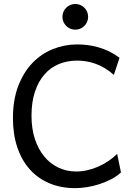

<svg xmlns="http://www.w3.org/2000/svg" viewBox="-20 -953 702 985"><path d="M600.6 -68.4Q579.1 -48.3 550.3 -33.4Q521.5 -18.6 490 -8.3Q458.5 2 426.3 7.1Q394 12.2 366.2 12.2Q292 12.2 232.9 -12.9Q173.8 -38.1 132.3 -84.7Q90.8 -131.3 68.6 -197.8Q46.4 -264.2 46.4 -346.7Q46.4 -440.9 73.7 -512Q101.1 -583 146.7 -630.4Q192.4 -677.7 252 -701.4Q311.5 -725.1 376 -725.1Q402.3 -725.1 429.7 -721.7Q457 -718.3 484.6 -710.4Q512.2 -702.6 539.6 -689.5Q566.9 -676.3 593.3 -656.7L564 -568.8Q541 -589.4 517.1 -603.5Q493.2 -617.7 469.2 -626.2Q445.3 -634.8 421.6 -638.4Q397.9 -642.1 376 -642.1Q324.7 -642.1 281.7 -624.3Q238.8 -606.4 207.8 -570.8Q176.8 -535.2 159.2 -482.2Q141.6 -429.2 141.6 -358.9Q141.6 -293 158.9 -240.2Q176.3 -187.5 206.8 -150.4Q237.3 -113.3 279.3 -93.3Q321.3 -73.2 371.1 -73.2Q398.9 -73.2 427.5 -79.6Q456.1 -85.9 483.4 -97.9Q510.7 -109.9 535.6 -126.5Q560.5 -143.1 581.1 -163.6ZM300.3 -866.7Q300.3 -880.4 305.4 -892.3Q310.5 -904.3 319.6 -913.3Q328.6 -922.4 340.6 -927.5Q352.5 -932.6 366.2 -932.6Q379.9 -932.6 391.8 -927.5Q403.8 -922.4 412.8 -913.3Q421.9 -904.3 427 -892.3Q432.1 -880.4 432.1 -866.7Q432.1 -853 427 -841.1Q421.9 -829.1 412.8 -820.1Q403.8 -811 391.8 -805.9Q379.9 -800.8 366.2 -800.8Q352.5 -800.8 340.6 -805.9Q328.6 -811 319.6 -820.1Q310.5 -829.1 305.4 -841.1Q300.3 -853 300.3 -866.7Z"/></svg>

Font: Andika Am
Style: Regular
Weight: 400
Designer: Victor Gaultney, Annie Olsen, Julie Remington, Don Collingsworth, Eric Hays, Becca Hirsbrunner
Foundry: SIL International
Version: Version 5.000